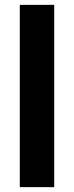

<svg xmlns="http://www.w3.org/2000/svg" viewBox="-20 -770 305 790"><path d="M203.1 0H61.5V-750H203.1Z"/></svg>

Font: RobotoInd
Style: Bold
Weight: 700
Designer: Google
Version: Version 2.001150; 2014